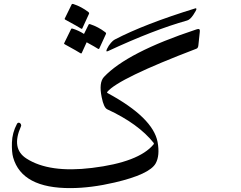

<svg xmlns="http://www.w3.org/2000/svg" viewBox="-20 -904 1243 990"><path d="M349.6 -881.3Q351.6 -885.3 357.9 -883.3Q399.9 -869.6 436 -841.8Q440.9 -837.9 439 -833L404.3 -757.3Q402.3 -752.9 394.3 -758.8Q386.2 -764.6 316.4 -802.7Q312 -805.2 314 -808.6ZM437 -777.3Q439 -781.2 444.8 -779.3Q486.8 -765.6 522.9 -737.8Q528.3 -733.9 526.4 -729L491.7 -653.3Q489.7 -648.9 481.4 -654.8Q474.6 -659.7 426.8 -686L401.4 -630.4Q399.4 -626 391.1 -631.8Q382.8 -637.7 313.5 -675.8Q309.1 -678.2 311 -681.6L346.7 -754.4Q348.6 -758.3 355 -756.3Q385.7 -746.6 413.1 -729ZM537.1 -640.6Q523.4 -634.3 531.7 -651.9Q540 -669.4 551.8 -682.9Q563.5 -696.3 571.8 -700.2Q725.6 -780.3 986.8 -860.8Q992.2 -862.8 992.7 -857.4Q993.2 -852.1 976.8 -827.4Q960.4 -802.7 944.8 -798.3Q773.4 -750.5 537.1 -640.6ZM772 -159.7Q774.4 -162.6 772.9 -166.5Q693.8 -266.1 533.2 -340.3Q515.1 -348.6 504.4 -402.3Q488.8 -478 516.1 -507.3Q635.7 -634.3 991.7 -752Q999 -754.4 1003.4 -754.4Q1009.3 -754.4 1010.3 -747.6Q1010.7 -746.1 1010.3 -740.7L1002.9 -670.4Q1001.5 -655.8 992.7 -652.8Q589.8 -499 533.2 -430.2Q529.8 -426.3 536.1 -423.3Q768.6 -297.4 792.5 -171.9Q805.2 -102.1 782.7 -61.5Q751 -4.9 570.8 37.1Q449.7 65.4 345.2 65.9Q93.3 67.4 47.9 -91.8Q40 -119.1 41.5 -169.2Q43 -219.2 67.4 -265.1Q71.3 -272 77.6 -271.2Q84 -270.5 87.4 -264.4Q90.8 -258.3 87.9 -252Q36.6 -137.2 116.7 -86.4Q233.9 -11.2 454.1 -38.1Q695.8 -67.4 772 -159.7Z"/></svg>

Font: Amiri
Style: Slanted
Weight: 400
Italic angle: 9°
Designer: Khaled Hosny
Version: Version 000.107